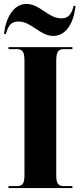

<svg xmlns="http://www.w3.org/2000/svg" viewBox="-22 -953 407 973"><path d="M248 -771C315 -771 352 -840 361 -923H351C341 -882 325 -860 289 -860C222 -860 181 -933 112 -933C46 -933 8 -863 -2 -781H8C19 -822 34 -844 71 -844C138 -844 180 -771 248 -771ZM21 0H345V-10H302C273 -10 263 -22 263 -67V-643C263 -691 273 -704 302 -704H345V-714H21V-704H63C92 -704 102 -691 102 -644V-66C102 -22 92 -10 63 -10H21Z"/></svg>

Font: Noto Serif Display Condensed ExtraBold
Style: Regular
Weight: 800
Width: 3
Designer: Monotype Design Team
Foundry: Monotype Imaging Inc.
Version: Version 2.009